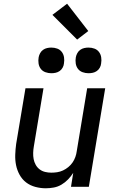

<svg xmlns="http://www.w3.org/2000/svg" viewBox="-20 -1005 640 1033"><path d="M226 8Q198 8 170 0.5Q142 -7 120.5 -23.5Q99 -40 85.5 -64.5Q72 -89 66.5 -116Q61 -143 62 -172.5Q63 -202 67 -231L117 -530H214L162 -217Q159 -200 158.5 -182.5Q158 -165 161 -149Q164 -133 172 -118.5Q180 -104 193 -94Q206 -84 222.5 -80Q239 -76 256 -76Q272 -76 288 -78.5Q304 -81 319 -88Q334 -95 347.5 -106Q361 -117 370.5 -131Q380 -145 385.5 -160.5Q391 -176 393 -192L449 -530H546L458 0H362L374 -75Q362 -56 346 -39.5Q330 -23 310.5 -11.5Q291 0 269 4Q247 8 226 8ZM456 -611Q440 -611 424.5 -616.5Q409 -622 399.5 -634.5Q390 -647 387.5 -663.5Q385 -680 388 -697Q390 -708 396 -719Q402 -730 412 -737Q422 -744 433.5 -746.5Q445 -749 456 -749Q473 -749 488 -743.5Q503 -738 512.5 -725.5Q522 -713 524.5 -696.5Q527 -680 524 -663Q523 -652 517 -641Q511 -630 501 -623Q491 -616 479.5 -613.5Q468 -611 456 -611ZM256 -611Q240 -611 224.5 -616.5Q209 -622 199.5 -634.5Q190 -647 187.5 -663.5Q185 -680 188 -697Q190 -708 196 -719Q202 -730 212 -737Q222 -744 233.5 -746.5Q245 -749 256 -749Q273 -749 288 -743.5Q303 -738 312.5 -725.5Q322 -713 324.5 -696.5Q327 -680 324 -663Q323 -652 317 -641Q311 -630 301 -623Q291 -616 279.5 -613.5Q268 -611 256 -611ZM395 -792 262 -925 341 -985 455 -838Z"/></svg>

Font: Iosevka Curly MdExObl
Style: Regular
Weight: 500
Width: 7
Italic angle: -9°
Monospace: yes
Designer: Belleve Invis
Foundry: Belleve Invis
Version: Version 11.1.0; ttfautohint (v1.8.3)